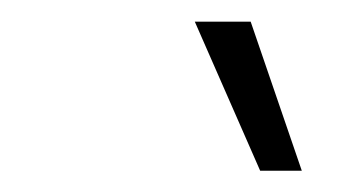

<svg xmlns="http://www.w3.org/2000/svg" viewBox="-20 -775 322 178"><path d="M221.2 -616.7 160.6 -754.9H212.4L259.8 -616.7Z"/></svg>

Font: Inter 17pt ExtraLight
Style: Italic
Weight: 250
Italic angle: -9.3988°
Version: Version 4.001;git-66647c0bb